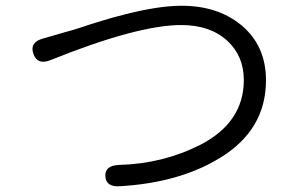

<svg xmlns="http://www.w3.org/2000/svg" viewBox="-20 -666 1040 667"><path d="M396 -19Q348 -16 346 -54Q344 -91 393 -93Q546 -97 676 -163Q827 -241 827 -388Q827 -471 770 -524Q710 -579 610 -579Q458 -579 155 -457Q110 -439 96 -479Q82 -519 129 -532L205 -554Q228 -560 250 -567Q342 -598 410 -615Q530 -646 611 -646Q737 -646 819 -578Q904 -507 904 -387Q904 -215 745 -118Q604 -31 396 -19Z"/></svg>

Font: Resource Han Rounded JP Normal
Style: Regular
Weight: 350
Designer: Cyano Hao (round all glyphs); Ryoko NISHIZUKA 西塚涼子 (kana, bopomofo & ideographs); Paul D. Hunt (Latin, Greek & Cyrillic)
Foundry: Cyano Hao
Version: 0.990